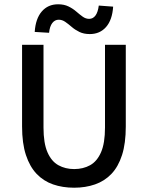

<svg xmlns="http://www.w3.org/2000/svg" viewBox="-20 -864 690 896"><path d="M326 12Q272 12 227.5 -3.5Q183 -19 151 -52.5Q119 -86 101 -140.5Q83 -195 83 -274V-655H183V-269Q183 -196 201.5 -153.5Q220 -111 252.5 -93Q285 -75 326 -75Q368 -75 400.5 -93Q433 -111 451.5 -153.5Q470 -196 470 -269V-655H567V-274Q567 -195 549.5 -140.5Q532 -86 500 -52.5Q468 -19 423.5 -3.5Q379 12 326 12ZM399 -705Q371 -705 350.5 -715Q330 -725 314.5 -738.5Q299 -752 284.5 -762Q270 -772 254 -772Q236 -772 224 -756.5Q212 -741 209 -711L142 -715Q146 -777 175 -810.5Q204 -844 251 -844Q279 -844 299.5 -834Q320 -824 335.5 -810.5Q351 -797 365.5 -786.5Q380 -776 396 -776Q414 -776 425.5 -791.5Q437 -807 441 -838L508 -833Q504 -771 475 -738Q446 -705 399 -705Z"/></svg>

Font: Mada Medium
Style: Regular
Weight: 500
Designer: Khaled Hosny
Version: Version 1.5